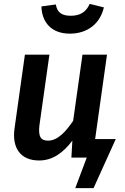

<svg xmlns="http://www.w3.org/2000/svg" viewBox="-20 -810 643 987"><path d="M339 -637C430 -637 495 -689 514 -772L441 -790C423 -748 391 -729 344 -729C300 -729 274 -744 267 -787L193 -777C195 -695 245 -637 339 -637ZM469 -95 530 -529H404L356 -189C321 -137 278 -87 227 -87C191 -87 175 -106 183 -168L234 -529H108L55 -152C40 -50 85 15 181 15C251 15 305 -25 352 -87L347 0H426L367 157H461L575 -95Z"/></svg>

Font: Fira Sans Medium
Style: Italic
Weight: 500
Italic angle: -8°
Designer: bBox Type GmbH & Carrois Corporate GbR & Edenspiekermann AG
Foundry: bBox Type GmbH & Carrois Corporate GbR & Edenspiekermann AG
Version: Version 4.301;PS 004.301;hotconv 1.0.88;makeotf.lib2.5.64775